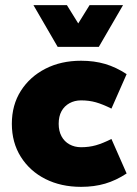

<svg xmlns="http://www.w3.org/2000/svg" viewBox="-20 -716 532 746"><path d="M295 10Q217 10 156.5 -20.5Q96 -51 61 -106.5Q26 -162 26 -235Q26 -308 61 -363Q96 -418 156.5 -449Q217 -480 295 -480Q346 -480 388.5 -467.5Q431 -455 472 -428L413 -294Q379 -311 352.5 -318.5Q326 -326 295 -326Q270 -326 250 -315Q230 -304 219 -284Q208 -264 208 -235Q208 -207 219 -186.5Q230 -166 250 -155Q270 -144 295 -144Q326 -144 352.5 -151.5Q379 -159 413 -176L472 -42Q431 -15 388.5 -2.5Q346 10 295 10ZM204 -534 110 -696H240L284 -625L328 -696H458L364 -534Z"/></svg>

Font: Gantari Black
Style: Regular
Weight: 900
Version: Version 1.000